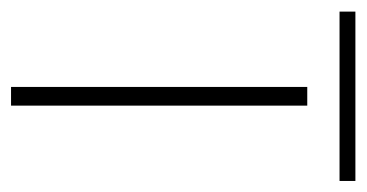

<svg xmlns="http://www.w3.org/2000/svg" viewBox="-214 -474 648 339"><g transform="rotate(90 109.5 -304.0)"><path d="M-40 -580V-608H259V-580ZM93 0V-523H126V0Z"/></g></svg>

Font: Tomorrow ExtraLight
Style: Regular
Weight: 275
Designer: Tony de Marco, Monica Rizzolli
Foundry: Just in Type
Version: Version 2.002